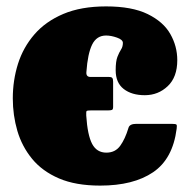

<svg xmlns="http://www.w3.org/2000/svg" viewBox="-20 -560 604 600"><path d="M20 -252.5Q20 -309 36.2 -360.5Q52.5 -412 87.5 -452.5Q122.5 -493 178 -516.5Q233.5 -540 311.5 -540Q392.5 -540 441.5 -516Q490.5 -492 512.2 -453.8Q534 -415.5 534 -372Q534 -319 504.2 -290.8Q474.5 -262.5 432.5 -262.5Q391.5 -262.5 366.5 -282Q341.5 -301.5 341.5 -340.5Q341.5 -368.5 347 -382.5Q352.5 -396.5 358.2 -405.2Q364 -414 364 -426Q364 -436 345.5 -442.5Q327 -449 311.5 -449Q282 -449 268 -420.8Q254 -392.5 250 -335Q248.5 -319.5 263 -319.5H320.5Q328.5 -319.5 331 -316.2Q333.5 -313 333.5 -304.5V-226Q333.5 -218 329.8 -216.5Q326 -215 318 -215H264.5Q252 -215 250.5 -212.8Q249 -210.5 249.5 -199Q253.5 -137.5 268 -110.2Q282.5 -83 312.5 -83Q340 -83 355.5 -104.2Q371 -125.5 381.5 -160.5Q385 -173 406 -173H516.5Q529.5 -173 531.5 -170.5Q533.5 -168 532 -157.5Q520 -63.5 458.5 -21.8Q397 20 293 20Q216.5 20 164.2 -2.5Q112 -25 80.2 -63.8Q48.5 -102.5 34.2 -151.2Q20 -200 20 -252.5Z"/></svg>

Font: Besley* Narrow Fatface
Style: Regular
Weight: 900
Width: 4
Designer: Owen Earl
Foundry: indestructible type*
Version: Version 3.000; ttfautohint (v1.8.3)